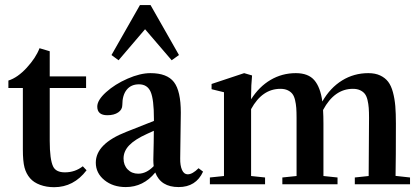

<svg xmlns="http://www.w3.org/2000/svg" viewBox="-20 -740 1686 771"><path d="M197.3 11.7Q166.5 11.7 140.9 2.2Q115.2 -7.3 100.6 -24.4Q85 -42.5 78.4 -67.4Q71.8 -92.3 71.8 -140.1V-386.7H13.7V-416.5Q50.8 -428.2 87.4 -468Q124 -507.8 138.7 -546.4L179.7 -534.2V-433.1H325.7V-386.7H179.7V-174.3Q179.7 -99.6 193.4 -71.3Q204.6 -47.9 240.7 -47.9Q281.2 -47.9 312.5 -72.3L327.6 -56.2Q275.9 11.7 197.3 11.7Z M456.1 -498 427.7 -519 542 -719.7H584.5L698.7 -519L669.4 -498L562.5 -622.6ZM484.9 11.2Q433.6 11.2 399.2 -16.8Q364.7 -44.9 364.7 -86.9Q364.7 -162.6 486.8 -210.4L598.1 -254.4V-262.7Q598.1 -340.8 585 -371.1Q571.8 -401.4 538.1 -401.4Q506.3 -401.4 488.8 -379.6Q471.2 -357.9 471.2 -318.4Q471.2 -299.8 454.6 -288.6Q438 -277.3 411.1 -277.3Q370.6 -277.3 370.6 -312Q370.6 -337.9 406 -369.9Q441.4 -401.9 492.2 -424.1Q543 -446.3 584 -446.3Q650.9 -446.3 678.5 -410.4Q706.1 -374.5 706.1 -287.6Q706.1 -255.9 703.6 -103.5Q703.1 -75.2 710.9 -57.6Q718.8 -40 733.9 -40Q752.9 -40 777.3 -64.5L795.4 -50.8Q767.1 11.2 697.3 11.2Q625.5 11.2 603.5 -47.4Q555.7 11.2 484.9 11.2ZM476.1 -103.5Q476.1 -76.7 492.7 -59.6Q509.3 -42.5 535.2 -42.5Q567.9 -42.5 597.2 -72.8Q595.7 -85 595.7 -98.1Q597.7 -176.3 597.7 -214.8L569.8 -202.1Q521.5 -180.2 498.8 -156.5Q476.1 -132.8 476.1 -103.5Z M822.8 0V-27.3L879.4 -33.2V-369.6L829.6 -381.8V-402.8L960.4 -446.3L992.2 -437Q988.3 -397.9 988.3 -354.5V-341.3Q1020.5 -392.1 1066.7 -419.2Q1112.8 -446.3 1168 -446.3Q1217.8 -446.3 1242.2 -418Q1266.6 -389.6 1274.4 -332.5Q1306.2 -387.7 1353.8 -417Q1401.4 -446.3 1459 -446.3Q1486.8 -446.3 1506.6 -437Q1526.4 -427.7 1538.6 -411.9Q1550.8 -396 1557.9 -369.6Q1564.9 -343.3 1567.4 -314Q1569.8 -284.7 1569.8 -244.1Q1569.8 -102.1 1568.4 -33.7L1626.5 -27.3V0H1404.8V-27.3L1460.4 -33.2Q1461.9 -260.3 1461.9 -266.6Q1461.9 -290.5 1460.7 -306.6Q1459.5 -322.8 1455.8 -338.4Q1452.1 -354 1445.1 -363Q1438 -372.1 1426 -377.7Q1414.1 -383.3 1397 -383.3Q1322.8 -383.3 1277.3 -298.3Q1278.8 -273.4 1278.8 -244.1V-33.2L1335.4 -27.3V0H1113.8V-27.3L1170.9 -33.2V-266.6Q1170.9 -290.5 1169.7 -306.6Q1168.5 -322.8 1164.8 -338.4Q1161.1 -354 1154.1 -363Q1147 -372.1 1135 -377.7Q1123 -383.3 1106 -383.3Q1032.7 -383.3 988.3 -301.8V-33.2L1044.4 -27.3V0Z"/></svg>

Font: Elstob SemiBold
Style: Regular
Weight: 600
Designer: Peter S. Baker
Version: Version 1.015